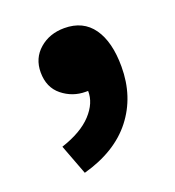

<svg xmlns="http://www.w3.org/2000/svg" viewBox="-84 -264 489 537"><g transform="rotate(-20 160.0 4.0)"><path d="M80 204 46 114Q107 94 137.5 61Q168 28 167 -8H160Q121 -8 90.5 -32.5Q60 -57 60 -102Q60 -144 90 -170Q120 -196 164 -196Q220 -196 249 -155Q278 -114 278 -40Q278 49 228 113Q178 177 80 204Z"/></g></svg>

Font: TypoPRO Source Sans Pro
Style: Regular
Weight: 900
Designer: Paul D. Hunt
Foundry: Adobe Systems Incorporated
Version: Version 2.020;PS 2.000;hotconv 1.0.86;makeotf.lib2.5.63406